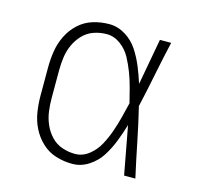

<svg xmlns="http://www.w3.org/2000/svg" viewBox="-85 -628 747 725"><g transform="rotate(15 288.0 -265.0)"><path d="M257 8Q291 8 321 -11.5Q351 -31 369.5 -60.5Q388 -90 400.5 -122.5Q413 -155 423 -188Q432 -141 440.5 -94Q449 -47 458 0H502Q487 -67 473.5 -134.5Q460 -202 444 -268Q459 -334 472 -399.5Q485 -465 500 -530H456Q448 -485 439.5 -439.5Q431 -394 423 -349Q413 -381 400 -412.5Q387 -444 368.5 -472.5Q350 -501 320 -519.5Q290 -538 257 -538Q224 -538 193 -528.5Q162 -519 138 -497Q114 -475 99.5 -445.5Q85 -416 80 -384Q75 -352 75 -320V-210Q75 -178 80 -146Q85 -114 99.5 -85Q114 -56 138 -33.5Q162 -11 193 -1.5Q224 8 257 8ZM257 -31Q231 -31 206.5 -39.5Q182 -48 164 -67Q146 -86 135.5 -110Q125 -134 121.5 -159.5Q118 -185 118 -210V-320Q118 -346 121.5 -371.5Q125 -397 135.5 -420.5Q146 -444 164 -463Q182 -482 206.5 -490.5Q231 -499 257 -499Q286 -499 311 -480.5Q336 -462 350 -436Q364 -410 374.5 -382.5Q385 -355 392.5 -326Q400 -297 407 -269Q400 -239 392.5 -210Q385 -181 375 -152.5Q365 -124 350.5 -97Q336 -70 311.5 -50.5Q287 -31 257 -31Z"/></g></svg>

Font: Iosevka Sparkle Extralight
Style: Regular
Weight: 200
Designer: Belleve Invis
Foundry: Belleve Invis
Version: Version 4.5.0; ttfautohint (v1.8.3)